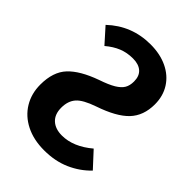

<svg xmlns="http://www.w3.org/2000/svg" viewBox="-210 -808 925 925"><g transform="rotate(45 252.0 -346.0)"><path d="M482 -518Q482 -441 437 -393.5Q392 -346 289 -311Q222 -288 198 -260.5Q174 -233 174 -188Q174 -143 200 -119Q226 -95 271 -95Q348 -95 424 -159L496 -81Q453 -36 394 -10Q335 16 261 16Q189 16 135.5 -11Q82 -38 53 -86Q24 -134 24 -195Q24 -282 68.5 -329.5Q113 -377 208 -411Q258 -428 284.5 -444Q311 -460 322 -478.5Q333 -497 333 -525Q333 -562 311.5 -581Q290 -600 251 -600Q211 -600 177.5 -586.5Q144 -573 111 -545L43 -621Q135 -708 263 -708Q328 -708 377.5 -684.5Q427 -661 454.5 -618Q482 -575 482 -518Z"/></g></svg>

Font: Fira Sans Condensed SemiBold
Style: Regular
Weight: 600
Width: 3
Designer: bBox Type GmbH & Carrois Corporate GbR & Edenspiekermann AG
Foundry: bBox Type GmbH & Carrois Corporate GbR & Edenspiekermann AG
Version: Version 4.301